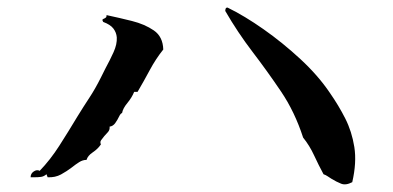

<svg xmlns="http://www.w3.org/2000/svg" viewBox="-20 -600 1040 508"><path d="M912 -118Q895 -109 882.5 -114Q870 -119 857 -127Q852 -130 847 -133.5Q842 -137 836 -139Q823 -163 811 -189Q799 -215 782 -236Q760 -304 723.5 -358Q687 -412 648 -463Q609 -514 576 -571Q576 -574 577 -577Q578 -580 582 -580Q627 -558 677.5 -522.5Q728 -487 775 -443.5Q822 -400 853 -354Q876 -321 893.5 -286.5Q911 -252 917.5 -211Q924 -170 912 -118ZM412 -469Q392 -444 376.5 -415Q361 -386 344 -357H335Q329 -342 317 -327.5Q305 -313 303 -301Q299 -300 295 -291.5Q291 -283 285 -274.5Q279 -266 270 -265Q271 -257 266 -251Q261 -245 256 -240Q251 -234 247.5 -229Q244 -224 247 -218Q239 -206 225.5 -197Q212 -188 209 -177Q199 -177 189.5 -171Q180 -165 170 -157Q157 -147 141.5 -138.5Q126 -130 106 -131L103 -139Q96 -133 88.5 -132Q81 -131 72 -131Q65 -131 61 -131Q61 -141 69.5 -146.5Q78 -152 85 -148Q113 -177 137 -214.5Q161 -252 185 -292Q201 -318 216.5 -341.5Q232 -365 247 -395Q250 -401 253 -407Q256 -413 259 -419Q271 -441 280.5 -462Q290 -483 289 -501Q288 -514 280 -524.5Q272 -535 253 -542Q250 -547 251.5 -548.5Q253 -550 256 -551Q258 -552 260 -553.5Q262 -555 262 -560Q295 -553 329 -544.5Q363 -536 387 -519.5Q411 -503 412 -469Z"/></svg>

Font: Yuji Syuku
Style: Regular
Weight: 400
Designer: Kataoka Yuji
Foundry: Kinuta Font Factory
Version: Version 3.002